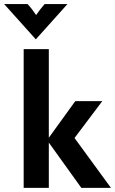

<svg xmlns="http://www.w3.org/2000/svg" viewBox="-68 -903 553 923"><path d="M322.9 0 158.3 -229.2 293.8 -416.7H423.6L290.3 -239.6L465.3 0ZM45.8 0V-666.7H166.7V0ZM103.5 -714.6 -47.9 -883.3H64.6Q76.4 -870.8 85.8 -858.3Q95.1 -845.8 105.6 -830.6Q116 -845.8 125.7 -858.3Q135.4 -870.8 146.5 -883.3H256.2L104.9 -714.6Z"/></svg>

Font: Afacad Flux
Style: Regular
Weight: 400
Designer: Kristian Moeller
Foundry: Dicotype
Version: Version 1.100